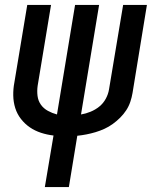

<svg xmlns="http://www.w3.org/2000/svg" viewBox="-20 -550 640 775"><path d="M161 205 196 -3Q170 -6 145.5 -14Q121 -22 100.5 -36Q80 -50 64.5 -70Q49 -90 41.5 -114Q34 -138 33.5 -164.5Q33 -191 38 -217L90 -530H186L132 -204Q129 -183 131.5 -163Q134 -143 145 -127.5Q156 -112 173.5 -102.5Q191 -93 210 -88L283 -530H380L307 -88Q326 -91 345.5 -99Q365 -107 381 -120Q397 -133 407 -151.5Q417 -170 420 -189L477 -530H573L515 -175Q512 -157 506 -139Q500 -121 489.5 -105Q479 -89 465 -75Q451 -61 435 -49.5Q419 -38 401.5 -30Q384 -22 365.5 -16.5Q347 -11 329 -7.5Q311 -4 292 -2L258 205Z"/></svg>

Font: Iosevka Curly Medium Extended
Style: Italic
Weight: 500
Width: 7
Italic angle: -9°
Monospace: yes
Designer: Belleve Invis
Foundry: Belleve Invis
Version: Version 11.1.0; ttfautohint (v1.8.3)